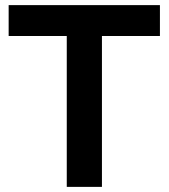

<svg xmlns="http://www.w3.org/2000/svg" viewBox="-20 -730 659 750"><path d="M604.7 -589.4H378.2V0H240.8V-589.4H13.8V-710H604.7Z"/></svg>

Font: Raleway Thin
Style: Regular
Weight: 100
Designer: Matt McInerney, Pablo Impallari, Rodrigo Fuenzalida
Foundry: Matt McInerney, Pablo Impallari, Rodrigo Fuenzalida
Version: Version 4.026